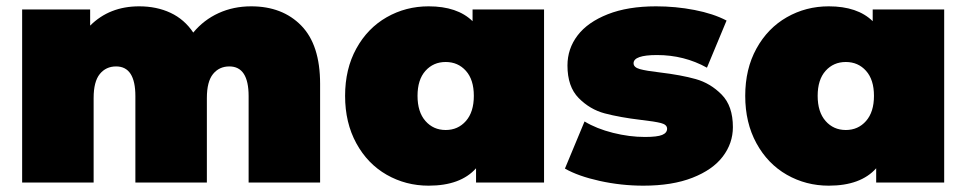

<svg xmlns="http://www.w3.org/2000/svg" viewBox="-20 -577 3055 607"><path d="M932.5 -496C892.8 -536.7 840 -557 774 -557C736.7 -557 702.3 -549.8 671 -535.5C639.7 -521.2 613 -500.7 591 -474C572.3 -502 548.3 -522.8 519 -536.5C489.7 -550.2 456.7 -557 420 -557C357.3 -557 305.7 -536.7 265 -496V-547H50V0H276V-267C276 -301.7 282.5 -327 295.5 -343C308.5 -359 325.7 -367 347 -367C387.7 -367 408 -335.7 408 -273V0H634V-267C634 -301.7 640.5 -327 653.5 -343C666.5 -359 683.7 -367 705 -367C745.7 -367 766 -335.7 766 -273V0H992V-312C992 -394 972.2 -455.3 932.5 -496Z M1700 -547H1474V-510C1442 -541.3 1395.7 -557 1335 -557C1287 -557 1242.8 -545.5 1202.5 -522.5C1162.2 -499.5 1130.2 -466.5 1106.5 -423.5C1082.8 -380.5 1071 -330.7 1071 -274C1071 -217.3 1082.8 -167.3 1106.5 -124C1130.2 -80.7 1162.2 -47.5 1202.5 -24.5C1242.8 -1.5 1287 10 1335 10C1402.3 10 1452.3 -8.3 1485 -45V0H1700ZM1453 -194.5C1436.3 -175.5 1415 -166 1389 -166C1363 -166 1341.7 -175.5 1325 -194.5C1308.3 -213.5 1300 -240 1300 -274C1300 -308 1308.3 -334.3 1325 -353C1341.7 -371.7 1363 -381 1389 -381C1415 -381 1436.3 -371.7 1453 -353C1469.7 -334.3 1478 -308 1478 -274C1478 -240 1469.7 -213.5 1453 -194.5Z M1876 -5C1921.3 5 1967.3 10 2014 10C2074.7 10 2126.3 1.7 2169 -15C2211.7 -31.7 2243.7 -54 2265 -82C2286.3 -110 2297 -141 2297 -175C2297 -219.7 2285.2 -254 2261.5 -278C2237.8 -302 2210.5 -318.3 2179.5 -327C2148.5 -335.7 2110.7 -342.7 2066 -348C2037.3 -351.3 2016.3 -354.8 2003 -358.5C1989.7 -362.2 1983 -368.3 1983 -377C1983 -394.3 2007.7 -403 2057 -403C2114.3 -403 2167 -389.7 2215 -363L2277 -512C2249 -526.7 2215.2 -537.8 2175.5 -545.5C2135.8 -553.2 2095.3 -557 2054 -557C1994.7 -557 1943.8 -548.7 1901.5 -532C1859.2 -515.3 1827.3 -493 1806 -465C1784.7 -437 1774 -405.3 1774 -370C1774 -325.3 1785.8 -291 1809.5 -267C1833.2 -243 1860.7 -226.8 1892 -218.5C1923.3 -210.2 1961.3 -203.3 2006 -198C2035.3 -194.7 2056.5 -191.3 2069.5 -188C2082.5 -184.7 2089 -178.7 2089 -170C2089 -161.3 2083.8 -154.8 2073.5 -150.5C2063.2 -146.2 2045 -144 2019 -144C1986.3 -144 1952.7 -148.3 1918 -157C1883.3 -165.7 1853.3 -177.7 1828 -193L1766 -44C1794 -28 1830.7 -15 1876 -5Z M2965 -547H2739V-510C2707 -541.3 2660.7 -557 2600 -557C2552 -557 2507.8 -545.5 2467.5 -522.5C2427.2 -499.5 2395.2 -466.5 2371.5 -423.5C2347.8 -380.5 2336 -330.7 2336 -274C2336 -217.3 2347.8 -167.3 2371.5 -124C2395.2 -80.7 2427.2 -47.5 2467.5 -24.5C2507.8 -1.5 2552 10 2600 10C2667.3 10 2717.3 -8.3 2750 -45V0H2965ZM2718 -194.5C2701.3 -175.5 2680 -166 2654 -166C2628 -166 2606.7 -175.5 2590 -194.5C2573.3 -213.5 2565 -240 2565 -274C2565 -308 2573.3 -334.3 2590 -353C2606.7 -371.7 2628 -381 2654 -381C2680 -381 2701.3 -371.7 2718 -353C2734.7 -334.3 2743 -308 2743 -274C2743 -240 2734.7 -213.5 2718 -194.5Z"/></svg>

Font: Montserrat Custom Black
Style: Regular
Weight: 900
Designer: Julieta Ulanovsky
Foundry: Julieta Ulanovsky
Version: Version 7.200